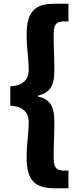

<svg xmlns="http://www.w3.org/2000/svg" viewBox="-20 -830 440 1024"><path d="M270 174H345V80H325C278 80 266 65 266 3C266 -58 270 -113 270 -180C270 -269 242 -302 183 -315V-320C242 -334 270 -367 270 -455C270 -524 266 -579 266 -639C266 -701 278 -716 325 -716H345V-810H270C168 -810 122 -770 122 -645C122 -565 133 -526 133 -454C133 -414 109 -372 35 -370V-266C109 -264 133 -222 133 -182C133 -110 122 -71 122 10C122 134 168 174 270 174Z"/></svg>

Font: Noto Sans CJK KR Black
Style: Regular
Weight: 900
Designer: Ryoko NISHIZUKA (kana & ideographs); Paul D. Hunt (Latin, Greek & Cyrillic); Wenlong ZHANG (bopomofo); Sandoll Communica
Foundry: Adobe Systems Incorporated
Version: Version 1.004;PS 1.004;hotconv 1.0.82;makeotf.lib2.5.63406